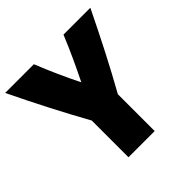

<svg xmlns="http://www.w3.org/2000/svg" viewBox="-206 -863 1036 1036"><g transform="rotate(-45 311.5 -345.0)"><path d="M402 13H202V-267C124 -408 50 -551 -23 -703H196C230 -618 268 -533 308 -453C348 -534 387 -617 422 -703H627C553 -551 480 -407 402 -268Z"/></g></svg>

Font: Repo Black
Style: Regular
Weight: 900
Designer: Stefan Peev
Foundry: Context Ltd
Version: Version 1.502